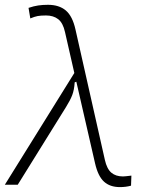

<svg xmlns="http://www.w3.org/2000/svg" viewBox="-21 -762 627 792"><path d="M473.6 9.8Q432.6 9.8 408 -12.7Q383.3 -35.2 371.1 -88.4L293.9 -424.8L287.1 -422.4Q285.2 -391.1 276.9 -369.6Q268.6 -348.1 251.5 -320.8L52.2 0H-1L285.6 -460.9L247.1 -629.9Q238.8 -667.5 219 -682.9Q199.2 -698.2 168.9 -698.2Q147 -698.2 134.3 -695.8Q121.6 -693.4 104 -686L96.7 -729.5Q118.2 -736.8 136.7 -739.5Q155.3 -742.2 176.8 -742.2Q222.7 -742.2 250.5 -718.8Q278.3 -695.3 290.5 -639.6L411.6 -102.5Q419.9 -65.4 438.2 -49.8Q456.5 -34.2 486.3 -34.2Q493.7 -34.2 521 -37.6L519.5 3.9Q498.5 9.8 473.6 9.8Z"/></svg>

Font: Cascadia Mono ExtraLight
Style: Italic
Weight: 200
Italic angle: -10°
Monospace: yes
Designer: Aaron Bell
Foundry: Saja Typeworks
Version: Version 2404.023; ttfautohint (v1.8.4)